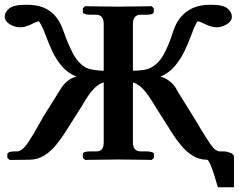

<svg xmlns="http://www.w3.org/2000/svg" viewBox="-37 -673 1006 809"><path d="M3 1 -6 -8V-23Q-6 -29 2.5 -32Q11 -35 23 -35H34Q56 -35 80 -70.5Q104 -106 129 -152Q132 -157 136.5 -165.5Q141 -174 144 -179L218 -297Q228 -315 245.5 -330Q263 -345 285 -350Q247 -366 222.5 -395.5Q198 -425 182.5 -459Q167 -493 157 -520Q145 -553 136.5 -568Q128 -583 126 -583Q123 -583 114 -579.5Q105 -576 96 -571Q87 -567 75 -562.5Q63 -558 49 -558Q25 -558 4 -571Q-17 -584 -17 -603Q-17 -622 2 -637.5Q21 -653 73 -653Q118 -653 146.5 -641Q175 -629 192 -610Q209 -591 218.5 -571Q228 -551 233 -535Q247 -494 268.5 -451.5Q290 -409 323 -389Q337 -382 358.5 -378.5Q380 -375 400 -375V-571Q400 -611 368 -611H342Q330 -611 321 -614Q312 -617 312 -623V-638L321 -647Q321 -647 337 -646.5Q353 -646 376 -646Q399 -646 422 -645.5Q445 -645 460 -645Q473 -645 496.5 -645.5Q520 -646 544 -646Q568 -646 585 -646.5Q602 -647 602 -647L611 -638V-623Q611 -611 582 -611H556Q523 -611 523 -571V-375Q544 -375 565.5 -378Q587 -381 601 -389Q635 -408 656.5 -450.5Q678 -493 690 -533Q693 -544 701.5 -563.5Q710 -583 727 -603.5Q744 -624 774 -638.5Q804 -653 851 -653Q903 -653 921.5 -637.5Q940 -622 940 -603Q940 -584 919 -571Q898 -558 875 -558Q862 -558 849 -562.5Q836 -567 828 -571Q818 -576 809.5 -579.5Q801 -583 797 -583Q790 -583 767 -520Q757 -493 741 -459Q725 -425 700.5 -395.5Q676 -366 639 -350Q660 -345 678.5 -330Q697 -315 707 -297H706Q724 -268 742.5 -238Q761 -208 779 -179Q786 -169 792.5 -157.5Q799 -146 805 -136Q830 -94 850.5 -64.5Q871 -35 890 -35H907Q918 -35 933.5 -29Q949 -23 949 -12V116H881Q876 98 867.5 70.5Q859 43 850 21.5Q841 0 835 0Q801 0 773.5 -18Q746 -36 725.5 -61Q705 -86 691 -108Q673 -137 653 -168Q633 -199 615 -228Q588 -274 567 -296.5Q546 -319 523 -326V-74Q523 -35 556 -35H582Q594 -35 603 -32Q612 -29 612 -23V-8L602 1Q602 1 586 0.5Q570 0 547 0Q524 0 501 -0.5Q478 -1 463 -1Q450 -1 426.5 -0.5Q403 0 379 0Q355 0 338.5 0.5Q322 1 322 1L312 -8V-23Q312 -35 342 -35H368Q386 -35 393 -45Q400 -55 400 -74V-326Q377 -319 356 -296.5Q335 -274 309 -228L233 -108Q219 -87 199 -62Q179 -37 151.5 -19Q124 -1 89 0Z"/></svg>

Font: Libertinus Serif SemiBold
Style: Regular
Weight: 600
Designer: Philipp H. Poll, Khaled Hosny
Foundry: Caleb Maclennan
Version: Version 7.051;RELEASE